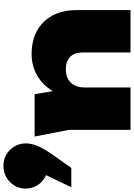

<svg xmlns="http://www.w3.org/2000/svg" viewBox="147 -956 802 1151"><g transform="rotate(-90 548.5 -381.0)"><path d="M1 -355 113 -589 129 -495Q91 -495 60 -513Q29 -531 11 -561.5Q-7 -592 -7 -629Q-7 -666 11 -696Q29 -726 60 -744Q91 -762 129 -762Q167 -762 197.5 -744Q228 -726 246 -695.5Q264 -665 264 -627Q264 -593 246.5 -553Q229 -513 187 -454L117 -355ZM305 -575H559L599 -330V0H345V-369ZM798 -593Q882 -593 941 -559.5Q1000 -526 1031.5 -465.5Q1063 -405 1063 -324V0H809V-288Q809 -336 782.5 -362Q756 -388 708 -388Q674 -388 649.5 -374.5Q625 -361 612 -335.5Q599 -310 599 -274L524 -312Q538 -406 578 -468.5Q618 -531 675 -562Q732 -593 798 -593Z"/></g></svg>

Font: Unbounded Black
Style: Regular
Weight: 900
Designer: Luke Prowse, Jean-Baptiste Morizot, Fátima Lázaro, Florian Runge
Foundry: NaN
Version: Version 1.701;gftools[0.9.28.dev5+ged2979d]